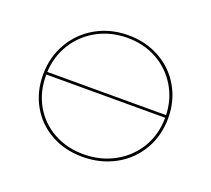

<svg xmlns="http://www.w3.org/2000/svg" viewBox="-88 -575 761 691"><g transform="rotate(20 292.5 -229.0)"><path d="M531 -231Q531 -164 499.5 -110Q468 -56 412.5 -25.5Q357 5 288 5Q220 5 167 -24.5Q114 -54 84 -106.5Q54 -159 54 -225Q54 -292 85.5 -346.5Q117 -401 172 -432Q227 -463 295 -463Q362 -463 416 -433Q470 -403 500.5 -350Q531 -297 531 -231ZM65 -239H520Q518 -300 488 -349Q458 -398 408 -425.5Q358 -453 295 -453Q233 -453 181.5 -425.5Q130 -398 99 -349Q68 -300 65 -239ZM520 -229H65V-225Q65 -162 93.5 -112Q122 -62 173 -33.5Q224 -5 288 -5Q353 -5 406 -34Q459 -63 489.5 -114Q520 -165 520 -229Z"/></g></svg>

Font: Ysabeau SC Hairline
Style: Regular
Weight: 100
Designer: Christian Thalmann (Catharsis Fonts)
Version: Version 0.003